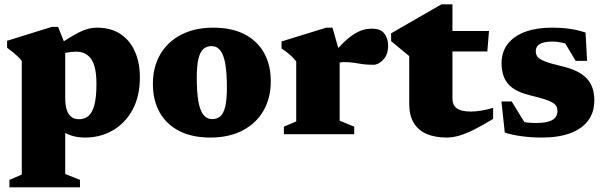

<svg xmlns="http://www.w3.org/2000/svg" viewBox="-20 -604 2722 864"><path d="M414 -226.5Q414 -303.5 390.8 -337.5Q367.5 -371.5 322 -371.5Q312 -371.5 299 -370Q286 -368.5 272.5 -365.5Q259 -362.5 246.5 -356.5L233.5 -396Q266 -418 291.8 -433.8Q317.5 -449.5 338.5 -459.8Q359.5 -470 378 -474.8Q396.5 -479.5 415.5 -479.5Q479 -479.5 522 -451Q565 -422.5 587.2 -372Q609.5 -321.5 609.5 -257Q609.5 -169.5 575.8 -108.8Q542 -48 486.2 -16.5Q430.5 15 364 15Q328.5 15 300.5 5.8Q272.5 -3.5 249.5 -21Q226.5 -38.5 205 -62.5H273.5V179L340 205.5V239H22.5V205.5L78 181.5V-330Q71 -339.5 61 -349Q51 -358.5 38.8 -368.5Q26.5 -378.5 12 -389V-420.5L213 -483H241.5L273.5 -402.5V-163.5Q273.5 -131.5 280.2 -110.2Q287 -89 300.8 -78.2Q314.5 -67.5 336 -67.5Q360 -67.5 377.5 -81.8Q395 -96 404.5 -130.8Q414 -165.5 414 -226.5Z M935 -68Q957 -68 971.8 -81Q986.5 -94 993.8 -125.2Q1001 -156.5 1001 -211Q1001 -274.5 994 -315.5Q987 -356.5 971.8 -376.5Q956.5 -396.5 931.5 -396.5Q910 -396.5 895.2 -383.5Q880.5 -370.5 873 -339.5Q865.5 -308.5 865.5 -253.5Q865.5 -190.5 872.5 -149.2Q879.5 -108 895 -88Q910.5 -68 935 -68ZM926.5 15Q844.5 15 786.8 -14.5Q729 -44 698.5 -98.2Q668 -152.5 668 -226Q668 -303 701.5 -360Q735 -417 796 -448.2Q857 -479.5 940 -479.5Q1022.5 -479.5 1080 -450Q1137.5 -420.5 1168 -366.5Q1198.5 -312.5 1198.5 -238.5Q1198.5 -162 1165.2 -105Q1132 -48 1071 -16.5Q1010 15 926.5 15Z M1653.5 -475Q1693 -475 1709.8 -452.8Q1726.5 -430.5 1726.5 -399.5Q1726.5 -357.5 1704.5 -335Q1682.5 -312.5 1660.5 -312.5Q1631 -312.5 1610.8 -315.5Q1590.5 -318.5 1572.2 -321.5Q1554 -324.5 1530.5 -324.5Q1517.5 -324.5 1507.8 -322.5Q1498 -320.5 1489.2 -315.8Q1480.5 -311 1470 -302.5L1456.5 -334.5Q1489.5 -375.5 1516 -402.5Q1542.5 -429.5 1565.2 -445.2Q1588 -461 1609.2 -468Q1630.5 -475 1653.5 -475ZM1508.5 -367V-61L1574 -34V0H1257.5V-34L1313 -57.5V-327Q1305 -338 1295 -347.8Q1285 -357.5 1273.2 -367Q1261.5 -376.5 1247 -385.5V-417.5L1448 -479.5H1476Z M2016 -160Q2016 -131 2035.8 -116.5Q2055.5 -102 2098.5 -102Q2119.5 -102 2144.5 -106Q2169.5 -110 2199 -118.5V-69Q2150 -39 2112.8 -20.5Q2075.5 -2 2046 6.5Q2016.5 15 1990.5 15Q1938.5 15 1900.5 -1Q1862.5 -17 1842 -50.8Q1821.5 -84.5 1821.5 -137V-351.5L1740 -419V-454Q1753 -461.5 1773.8 -473.5Q1794.5 -485.5 1819.8 -500Q1845 -514.5 1871.5 -529.8Q1898 -545 1922.5 -559.2Q1947 -573.5 1966.5 -584.5H2016V-454.5ZM1935.5 -372.5 1936.5 -464.5H2180.5L2173 -372.5Z M2461 -479.5Q2510 -479.5 2545 -474.2Q2580 -469 2615 -457.5L2622 -330H2570.5L2499.5 -449L2553.5 -398Q2531 -407.5 2508 -412.2Q2485 -417 2467.5 -417Q2428 -417 2409.5 -406.2Q2391 -395.5 2391 -374Q2391 -360 2398.2 -349.2Q2405.5 -338.5 2430.2 -328.5Q2455 -318.5 2508 -306Q2547.5 -297 2575.2 -283.2Q2603 -269.5 2620.5 -250.8Q2638 -232 2646.2 -207.5Q2654.5 -183 2654.5 -153Q2654.5 -98 2626.2 -60.8Q2598 -23.5 2545.2 -4.2Q2492.5 15 2418 15Q2371 15 2327 9Q2283 3 2251.5 -7.5L2236.5 -147.5H2282.5L2364 -15L2285 -65Q2301 -60 2319.8 -57Q2338.5 -54 2357.5 -52.2Q2376.5 -50.5 2393.5 -50.5Q2441.5 -50.5 2465 -63.8Q2488.5 -77 2488.5 -104.5Q2488.5 -117 2483.5 -126.2Q2478.5 -135.5 2465.2 -143Q2452 -150.5 2427.8 -158.2Q2403.5 -166 2365.5 -175Q2314.5 -187.5 2286.5 -208.2Q2258.5 -229 2247.8 -257.2Q2237 -285.5 2237 -318.5Q2237 -371.5 2265.8 -407.5Q2294.5 -443.5 2345.2 -461.5Q2396 -479.5 2461 -479.5Z"/></svg>

Font: Newsreader ExtraBold
Style: Regular
Weight: 800
Designer: Hugues Gentile
Foundry: Production Type
Version: Version 1.003